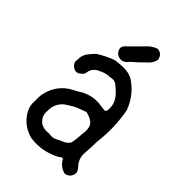

<svg xmlns="http://www.w3.org/2000/svg" viewBox="-224 -842 949 949"><g transform="rotate(45 250.0 -368.0)"><path d="M244 -708Q269 -738 302 -749Q337 -745 341 -709Q334 -682 311 -663Q282 -633 251 -607Q219 -564 180 -593Q152 -624 187 -651Q215 -680 244 -708ZM191 -559Q221 -564 250.5 -564Q280 -564 308 -551Q379 -505 408 -426Q428 -319 414 -211Q414 -172 410.5 -131Q407 -90 434 -60Q449 -47 451 -28Q447 6 414 13Q381 6 361 -22Q353 -41 341 -30.5Q329 -20 304 -11Q237 16 167 4Q105 -14 71 -68Q50 -102 55 -141Q53 -164 57 -185Q61 -206 69 -224Q90 -272 135 -301Q154 -312 175 -323Q226 -357 285 -353Q309 -350 327.5 -347.5Q346 -345 341 -387.5Q336 -430 283 -471Q264 -491 236 -483Q205 -483 179 -469Q142 -455 136 -420Q135 -404 123 -396Q97 -370 69 -396Q54 -410 59 -431Q58 -458 73 -480Q87 -499 104 -516Q146 -543 191 -559ZM274 -279Q225 -262 207.5 -252Q190 -242 172 -230Q132 -199 133 -146Q129 -105 163 -81Q189 -68 218 -73Q246 -68 263 -78Q280 -88 296.5 -94Q313 -100 327 -119Q334 -152 335 -186Q342 -223 331 -245Q320 -267 274 -279Z"/></g></svg>

Font: Kosefont JP
Style: Regular
Weight: 400
Designer: Nozomi Seto 瀬戸のぞみ
Version: Version 3.00;June 19, 2020